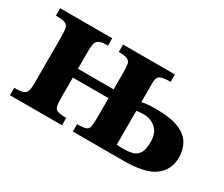

<svg xmlns="http://www.w3.org/2000/svg" viewBox="-87 -689 1053 904"><g transform="rotate(30 440.0 -236.5)"><path d="M305 0H22V-40Q54 -40 69 -45Q84 -50 89 -64.5Q94 -79 94 -109V-360Q94 -391 90 -406.5Q86 -422 71 -427.5Q56 -433 22 -433V-473H305V-433Q273 -433 258.5 -426.5Q244 -420 240.5 -404.5Q237 -389 237 -360V-268H431V-360Q431 -389 428 -404.5Q425 -420 411 -426.5Q397 -433 364 -433V-473H646V-433Q603 -433 588.5 -424Q574 -415 574 -389V-282Q589 -284 604.5 -286Q620 -288 649 -288Q731 -288 776 -269Q821 -250 839.5 -217.5Q858 -185 858 -144Q858 -76 807 -38Q756 0 640 0H364V-40Q397 -40 411 -45Q425 -50 428 -65.5Q431 -81 431 -112V-220H237V-112Q237 -81 240.5 -65.5Q244 -50 258.5 -45Q273 -40 305 -40ZM607 -48Q634 -48 656.5 -53Q679 -58 692.5 -77.5Q706 -97 706 -139Q706 -189 679 -213Q652 -237 614 -237Q595 -237 574 -234V-50Q587 -49 590 -48.5Q593 -48 607 -48Z"/></g></svg>

Font: STIX Two Text
Style: Bold
Weight: 700
Designer: Ross Mills, John Hudson & Paul Hanslow, Tiro Typeworks Ltd; with prior portions MicroPress Inc., and Coen Hoffman.
Foundry: Tiro Typeworks Ltd
Version: Version 2.13 b171